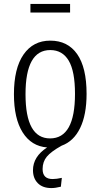

<svg xmlns="http://www.w3.org/2000/svg" viewBox="-20 -741 512 978"><path d="M337 -721V-677H135V-721ZM197 120Q197 171 248 171Q268 171 295 165L290 210Q262 217 242 217Q197 217 172.5 192Q148 167 148 126Q148 57 220 10Q140 4 95.5 -66.5Q51 -137 51 -261Q51 -393 100 -463.5Q149 -534 236 -534Q325 -534 373 -465.5Q421 -397 421 -263Q421 -156 388 -88.5Q355 -21 294 1Q240 31 218.5 57Q197 83 197 120ZM235 -36Q362 -36 362 -263Q362 -378 330 -432Q298 -486 236 -486Q110 -486 110 -261Q110 -36 235 -36Z"/></svg>

Font: Fira Sans Extra Condensed Light
Style: Regular
Weight: 300
Width: 1
Designer: Carrois Corporate & Edenspiekermann AG
Foundry: Carrois Corporate GbR & Edenspiekermann AG
Version: Version 4.203